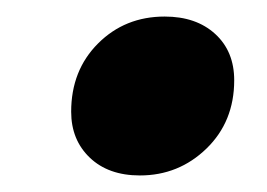

<svg xmlns="http://www.w3.org/2000/svg" viewBox="-20 -484 323 232"><path d="M149 -272Q111 -272 88.5 -293.5Q66 -315 66 -349Q66 -399 98.5 -431.5Q131 -464 179 -464Q217 -464 240 -443Q263 -422 263 -387Q263 -337 229.5 -304.5Q196 -272 149 -272Z"/></svg>

Font: Kufam
Style: Bold Italic
Weight: 700
Italic angle: -11°
Designer: Artur Schmal
Foundry: Original Type
Version: Version 1.301; ttfautohint (v1.8.3)